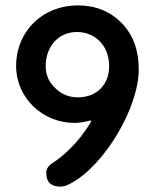

<svg xmlns="http://www.w3.org/2000/svg" viewBox="-20 -676 568 714"><path d="M205 18C216 18 229 14 243 6C369 -61 496 -276 496 -418C496 -489 475 -547 432 -591C389 -634 335 -656 269 -656C141 -656 40 -562 40 -430C40 -312 139 -219 256 -219C274 -219 293 -222 312 -227C313 -228 314 -228 315 -228C317 -228 319 -226 319 -224C319 -223 318 -222 317 -221C272 -144 211 -92 174 -69C159 -59 152 -47 152 -32C152 1 170 18 205 18ZM270 -314C237 -314 209 -325 186 -348C162 -370 150 -397 150 -430C150 -505 199 -557 266 -557C335 -557 386 -505 386 -430C386 -361 339 -314 270 -314Z"/></svg>

Font: Dongle
Style: Regular
Weight: 400
Designer: Yanghee Ryu
Foundry: Yanghee Ryu
Version: Version 2.000